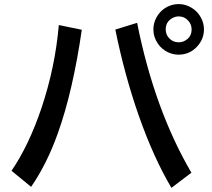

<svg xmlns="http://www.w3.org/2000/svg" viewBox="-20 -885 1030 934"><path d="M36.1 -54.2Q121.1 -179.2 182.1 -360.4Q248.5 -558.6 266.1 -763.2L377.9 -740.2Q334.5 -440.4 261.2 -236.3Q208.5 -87.9 131.3 23.9ZM814 28.8Q727.1 -117.2 654.8 -323.2Q585.9 -520 541 -741.2L647 -773.9Q731 -352.5 911.1 -44.9ZM849.6 -865.2Q882.3 -865.2 912.1 -847.2Q941.4 -829.6 957.5 -799.3Q972.2 -772 972.2 -742.2Q972.2 -694.3 938 -657.7Q901.9 -619.1 848.6 -619.1Q822.3 -619.1 797.9 -630.4Q767.6 -644.5 748.5 -671.9Q726.1 -704.1 726.1 -742.7Q726.1 -772.5 741.2 -800.3Q756.3 -828.1 782.2 -845.2Q813 -865.2 849.6 -865.2ZM849.1 -805.2Q831.1 -805.2 814.9 -794.9Q786.1 -776.9 786.1 -741.7Q786.1 -716.8 803.2 -698.7Q821.8 -679.2 849.1 -679.2Q864.7 -679.2 877.9 -686Q912.1 -703.6 912.1 -741.7Q912.1 -768.6 893.1 -787.1Q875.5 -805.2 849.1 -805.2Z"/></svg>

Font: FORM UDPGothic
Style: Bold
Weight: 700
Foundry: Pronama LLC
Version: Version 1.051